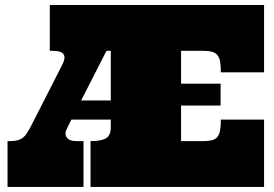

<svg xmlns="http://www.w3.org/2000/svg" viewBox="-20 -739 1084 759"><path d="M784.2 -181.2Q804.2 -181.2 817.6 -184.6Q831.1 -188 839.1 -197.5Q847.2 -207 850.1 -223.6Q853 -240.2 853 -266.1H1023.9V0H337.9V-181.2Q380.9 -181.2 399.4 -192.6Q418 -204.1 418 -235.8V-266.1H262.2L244.1 -230Q233.9 -210 243.9 -195.6Q253.9 -181.2 282.2 -181.2H310.1V0H9.8V-181.2H20Q38.1 -181.2 50 -184.6Q62 -188 71 -195.1Q80.1 -202.1 86.4 -212.6Q92.8 -223.1 100.1 -235.8L226.1 -482.9Q240.2 -509.8 231.7 -523.9Q223.1 -538.1 187 -538.1H176.8V-719.2H1023.9V-453.1H853Q853 -479 850.1 -495.6Q847.2 -512.2 839.1 -521.5Q831.1 -530.8 817.6 -534.4Q804.2 -538.1 784.2 -538.1H695.8V-408.2H852.1V-321.8H695.8V-181.2ZM300.8 -341.8H418V-538.1H400.9Z"/></svg>

Font: Ultra
Style: Regular
Weight: 400
Designer: Astigmatic (AOETI)
Foundry: Astigmatic (AOETI)
Version: Version 1.000